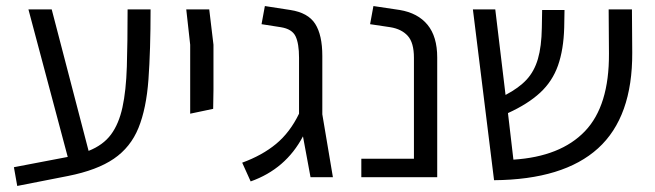

<svg xmlns="http://www.w3.org/2000/svg" viewBox="-20 -586 2165 635"><path d="M37 29 26 -33 204 -67 74 -555H151L273 -87Q321 -106 347 -141Q373 -176 385 -231Q397 -286 399.5 -365.5Q402 -445 402 -555H478Q478 -420 471 -323.5Q464 -227 438 -163Q412 -99 356.5 -61Q301 -23 205 -4Z M609 -210V-438L596 -555H672L686 -438V-289L685 -226Z M809 14 781 -48Q847 -72 893 -110Q939 -148 969 -210V-395Q969 -442 957.5 -466Q946 -490 909 -496L845 -506L856 -566L940 -553Q999 -544 1022.5 -507Q1046 -470 1046 -401V-208L1081 0H1007L982 -135Q925 -27 809 14Z M1175 0V-61H1349V-395Q1349 -445 1328.5 -467.5Q1308 -490 1271 -496L1204 -506L1215 -566L1302 -553Q1362 -543 1394 -504Q1426 -465 1426 -396V0Z M1614 10 1544 -555H1618L1652 -272Q1696 -295 1721.5 -322.5Q1747 -350 1759 -391Q1771 -432 1772 -494L1773 -553H1847L1846 -495Q1844 -422 1825.5 -369.5Q1807 -317 1766.5 -279.5Q1726 -242 1660 -212L1678 -58Q1834 -68 1914.5 -152Q1995 -236 1994 -409L1993 -555H2070L2071 -412Q2072 -199 1958 -95.5Q1844 8 1614 10Z"/></svg>

Font: Assistant
Style: Regular
Weight: 400
Designer: Hebrew By Ben Nathan, Latin by Paul Hunt
Version: Version 3.000